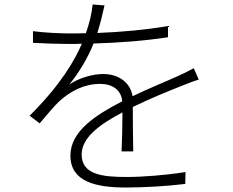

<svg xmlns="http://www.w3.org/2000/svg" viewBox="-20 -805 1040 856"><path d="M574 -130C573 -179 572 -271 572 -328C654 -368 734 -400 797 -425C820 -434 845 -444 866 -450L844 -501C822 -489 804 -480 780 -469C721 -442 648 -413 571 -376C561 -439 507 -475 440 -475C392 -475 331 -457 289 -428C335 -485 374 -552 397 -611C505 -614 627 -623 729 -639V-689C631 -672 519 -662 414 -658C429 -706 439 -750 446 -781L393 -785C390 -748 378 -700 363 -657C338 -656 314 -656 290 -656C248 -656 181 -659 127 -666V-614C182 -611 243 -609 287 -609C305 -609 325 -609 345 -610C315 -541 255 -431 112 -289L157 -255C190 -294 219 -330 247 -356C297 -400 356 -431 427 -431C482 -431 521 -403 525 -353H524C407 -292 294 -221 294 -111C294 5 407 31 541 31C622 31 725 25 806 15L807 -38C720 -24 617 -16 544 -16C438 -16 344 -26 344 -116C344 -192 424 -250 526 -304C526 -249 524 -172 522 -130Z"/></svg>

Font: Source Han Sans SC Light
Style: Regular
Weight: 300
Designer: Ryoko NISHIZUKA (kana & ideographs); Paul D. Hunt (Latin, Greek & Cyrillic); Wenlong ZHANG (bopomofo); Sandoll Communica
Foundry: Adobe Systems Incorporated
Version: Version 1.004;PS 1.004;hotconv 1.0.82;makeotf.lib2.5.63406